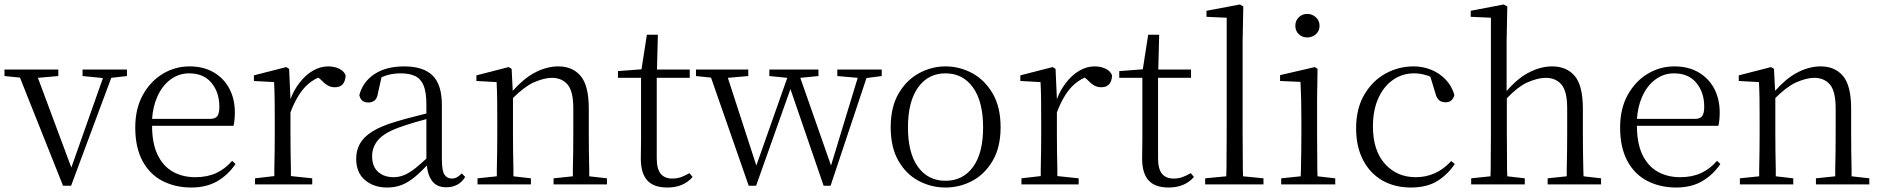

<svg xmlns="http://www.w3.org/2000/svg" viewBox="-28 -822 8389 856"><path d="M253 6 61 -476 -8 -483V-512H232V-483L141 -475L290 -75L431 -474L340 -483V-512H538V-483L468 -475L289 6Z M825 14Q753 14 696 -15.5Q639 -45 607 -105Q575 -165 575 -254Q575 -337 608.5 -398Q642 -459 697 -492.5Q752 -526 817 -526Q880 -526 925.5 -499Q971 -472 995 -426Q1019 -380 1019 -321Q1019 -285 1013 -261H650Q650 -184 674 -133Q699 -81 742.5 -56.5Q786 -32 843 -32Q896 -32 936 -50.5Q976 -69 1007 -105L1022 -91Q989 -42 940.5 -14Q892 14 825 14ZM650 -292H908Q933 -292 941.5 -305Q950 -318 950 -346Q950 -410 915 -452.5Q880 -495 815 -495Q769 -495 731.5 -467Q694 -439 672 -388Q654 -346 650 -292Z M1109 0V-27L1195 -37Q1195 -50 1195 -65Q1196 -106 1196.5 -150Q1197 -194 1197 -227V-285Q1197 -337 1196.5 -378Q1196 -419 1194 -456L1104 -461V-486L1248 -523L1261 -515L1267 -380Q1282 -420 1306 -451Q1333 -487 1366.5 -506.5Q1400 -526 1435 -526Q1463 -526 1484.5 -515.5Q1506 -505 1513 -486Q1512 -461 1500.5 -447Q1489 -433 1464 -433Q1447 -433 1432.5 -441.5Q1418 -450 1401 -468L1391 -476Q1359 -462 1333 -435Q1295 -395 1267 -321V-227Q1267 -194 1267.5 -150Q1268 -106 1269 -65Q1269 -50 1269 -37L1364 -27V0Z M1697 14Q1639 14 1599.5 -19Q1560 -52 1560 -114Q1560 -152 1577 -182Q1594 -212 1632.5 -236Q1671 -260 1735 -279Q1777 -292 1822 -303Q1849 -310 1873 -316V-354Q1873 -411 1860.5 -441Q1848 -471 1822.5 -483Q1797 -495 1757 -495Q1728 -495 1698 -487Q1686 -483 1673 -478L1657 -407Q1654 -384 1642.5 -374.5Q1631 -365 1614 -365Q1581 -365 1574 -398Q1590 -458 1642 -492Q1694 -526 1774 -526Q1859 -526 1900.5 -485.5Q1942 -445 1942 -354V-111Q1942 -61 1953.5 -43.5Q1965 -26 1986 -26Q1999 -26 2009 -31.5Q2019 -37 2031 -49L2046 -33Q2031 -9 2009.5 2Q1988 13 1962 13Q1918 13 1897 -17Q1879 -42 1875 -84Q1846 -53 1820 -32Q1792 -9 1763 2.5Q1734 14 1697 14ZM1873 -291Q1850 -285 1826 -278Q1785 -266 1749 -253Q1684 -229 1657.5 -197.5Q1631 -166 1631 -126Q1631 -80 1657.5 -56Q1684 -32 1727 -32Q1750 -32 1773 -41Q1796 -50 1825 -73Q1846 -90 1873 -115Z M2101 0V-27L2187 -36Q2187 -49 2187 -65Q2188 -106 2188.5 -150Q2189 -194 2189 -227V-285Q2189 -337 2188.5 -378Q2188 -419 2186 -456L2096 -461V-486L2240 -523L2253 -515L2258 -417Q2306 -471 2354 -497Q2408 -526 2461 -526Q2525 -526 2561 -483Q2597 -440 2597 -338V-227Q2597 -193 2597.5 -149Q2598 -105 2599 -64Q2599 -49 2599 -36L2678 -27V0H2440V-27L2526 -36Q2526 -49 2526 -64Q2527 -105 2527.5 -149Q2528 -193 2528 -227V-339Q2528 -415 2502.5 -445Q2477 -475 2432 -475Q2398 -475 2350 -454Q2308 -434 2259 -385V-227Q2259 -194 2259.5 -150Q2260 -106 2261 -65Q2261 -49 2261 -36L2339 -27V0Z M2947 14Q2886 14 2857.5 -18Q2829 -50 2829 -115Q2829 -138 2829.5 -156.5Q2830 -175 2830 -201V-475H2727V-505L2832 -513L2856 -667H2905L2901 -512H3047V-475H2900V-116Q2900 -69 2917.5 -47.5Q2935 -26 2969 -26Q2992 -26 3009 -32.5Q3026 -39 3046 -50L3060 -33Q3040 -10 3012 2Q2984 14 2947 14Z M3310 6 3142 -476 3075 -483V-512H3308V-483L3217 -475L3344 -84L3482 -475L3402 -483V-512H3621V-483L3540 -475L3677 -84L3796 -475L3705 -483V-512H3903V-483L3835 -474L3675 6H3644L3496 -425L3343 6Z M4187 14Q4124 14 4068 -15.5Q4012 -45 3977.5 -105Q3943 -165 3943 -255Q3943 -345 3978.5 -405.5Q4014 -466 4070 -496Q4126 -526 4187 -526Q4250 -526 4306 -496Q4362 -466 4397.5 -405.5Q4433 -345 4433 -255Q4433 -165 4397.5 -105Q4362 -45 4306.5 -15.5Q4251 14 4187 14ZM4187 -16Q4265 -16 4310 -77.5Q4355 -139 4355 -254Q4355 -369 4310 -432Q4265 -495 4187 -495Q4110 -495 4065 -432Q4020 -369 4020 -254Q4020 -139 4065 -77.5Q4110 -16 4187 -16Z M4526 0V-27L4612 -37Q4612 -50 4612 -65Q4613 -106 4613.5 -150Q4614 -194 4614 -227V-285Q4614 -337 4613.5 -378Q4613 -419 4611 -456L4521 -461V-486L4665 -523L4678 -515L4684 -380Q4699 -420 4723 -451Q4750 -487 4783.5 -506.5Q4817 -526 4852 -526Q4880 -526 4901.5 -515.5Q4923 -505 4930 -486Q4929 -461 4917.5 -447Q4906 -433 4881 -433Q4864 -433 4849.5 -441.5Q4835 -450 4818 -468L4808 -476Q4776 -462 4750 -435Q4712 -395 4684 -321V-227Q4684 -194 4684.5 -150Q4685 -106 4686 -65Q4686 -50 4686 -37L4781 -27V0Z M5182 14Q5121 14 5092.5 -18Q5064 -50 5064 -115Q5064 -138 5064.5 -156.5Q5065 -175 5065 -201V-475H4962V-505L5067 -513L5091 -667H5140L5136 -512H5282V-475H5135V-116Q5135 -69 5152.5 -47.5Q5170 -26 5204 -26Q5227 -26 5244 -32.5Q5261 -39 5281 -50L5295 -33Q5275 -10 5247 2Q5219 14 5182 14Z M5345 0V-27L5439 -36Q5439 -52 5440 -70Q5440 -109 5440.5 -150.5Q5441 -192 5441 -227V-743L5351 -747V-774L5500 -802L5515 -793L5512 -639V-227Q5512 -192 5512.5 -150.5Q5513 -109 5513 -70Q5514 -52 5514 -36L5605 -27V0Z M5684 0V-27L5771 -36Q5772 -49 5772 -65Q5773 -106 5773.5 -150Q5774 -194 5774 -227V-285Q5774 -335 5773 -377.5Q5772 -420 5770 -457L5679 -461V-487L5834 -523L5846 -515L5844 -378V-227Q5844 -194 5844.5 -150Q5845 -106 5845 -65Q5845 -49 5846 -36L5925 -27V0ZM5800 -655Q5778 -655 5762.5 -669.5Q5747 -684 5747 -707Q5747 -730 5762.5 -745Q5778 -760 5800 -760Q5822 -760 5838.5 -745Q5855 -730 5855 -707Q5855 -684 5838.5 -669.5Q5822 -655 5800 -655Z M6262 14Q6190 14 6135 -17.5Q6080 -49 6049 -108.5Q6018 -168 6018 -250Q6018 -338 6054.5 -400Q6091 -462 6149 -494Q6207 -526 6274 -526Q6317 -526 6354 -510.5Q6391 -495 6418 -466.5Q6445 -438 6456 -399Q6448 -366 6417 -366Q6398 -366 6387 -376Q6376 -386 6371 -408L6349 -480Q6341 -484 6333 -486Q6305 -495 6276 -495Q6224 -495 6182.5 -466Q6141 -437 6117 -384Q6093 -331 6093 -258Q6093 -151 6146.5 -91.5Q6200 -32 6284 -32Q6329 -32 6368.5 -49.5Q6408 -67 6442 -104L6458 -91Q6425 -42 6378.5 -14Q6332 14 6262 14Z M6531 0V-27L6617 -36Q6617 -49 6618 -65Q6618 -106 6618.5 -150Q6619 -194 6619 -227V-743L6529 -747V-774L6676 -802L6692 -793L6689 -639V-416Q6736 -471 6785 -497Q6839 -526 6892 -526Q6957 -526 6993 -483Q7029 -440 7029 -337V-227Q7029 -193 7029.5 -149Q7030 -105 7031 -64Q7032 -49 7032 -36L7110 -27V0H6872V-27L6957 -36Q6957 -49 6957 -64Q6958 -105 6958.5 -149Q6959 -193 6959 -227V-339Q6959 -415 6933.5 -445Q6908 -475 6863 -475Q6828 -475 6780 -454Q6739 -435 6690 -384V-227Q6690 -194 6690.5 -150Q6691 -106 6691 -65Q6692 -49 6692 -36L6770 -27V0Z M7445 14Q7373 14 7316 -15.5Q7259 -45 7227 -105Q7195 -165 7195 -254Q7195 -337 7228.5 -398Q7262 -459 7317 -492.5Q7372 -526 7437 -526Q7500 -526 7545.5 -499Q7591 -472 7615 -426Q7639 -380 7639 -321Q7639 -285 7633 -261H7270Q7270 -184 7294 -133Q7319 -81 7362.5 -56.5Q7406 -32 7463 -32Q7516 -32 7556 -50.5Q7596 -69 7627 -105L7642 -91Q7609 -42 7560.5 -14Q7512 14 7445 14ZM7270 -292H7528Q7553 -292 7561.5 -305Q7570 -318 7570 -346Q7570 -410 7535 -452.5Q7500 -495 7435 -495Q7389 -495 7351.5 -467Q7314 -439 7292 -388Q7274 -346 7270 -292Z M7729 0V-27L7815 -36Q7815 -49 7815 -65Q7816 -106 7816.5 -150Q7817 -194 7817 -227V-285Q7817 -337 7816.5 -378Q7816 -419 7814 -456L7724 -461V-486L7868 -523L7881 -515L7886 -417Q7934 -471 7982 -497Q8036 -526 8089 -526Q8153 -526 8189 -483Q8225 -440 8225 -338V-227Q8225 -193 8225.5 -149Q8226 -105 8227 -64Q8227 -49 8227 -36L8306 -27V0H8068V-27L8154 -36Q8154 -49 8154 -64Q8155 -105 8155.5 -149Q8156 -193 8156 -227V-339Q8156 -415 8130.5 -445Q8105 -475 8060 -475Q8026 -475 7978 -454Q7936 -434 7887 -385V-227Q7887 -194 7887.5 -150Q7888 -106 7889 -65Q7889 -49 7889 -36L7967 -27V0Z"/></svg>

Font: Early Summer Mincho Light
Style: Regular
Weight: 300
Designer: GuiWonder
Version: Version 1.002